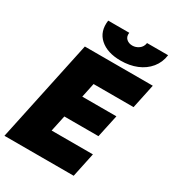

<svg xmlns="http://www.w3.org/2000/svg" viewBox="-217 -1038 1054 1160"><g transform="rotate(30 309.5 -458.0)"><path d="M148 -710H622L586 -540H307L286 -440H524L490 -282H252L228 -170H516L480 0H-3ZM377 -744Q284 -744 232.5 -790Q181 -836 192 -916H339Q335 -888 351.5 -873Q368 -858 393 -858Q417 -858 438 -873Q459 -888 463 -916H610Q603 -863 571 -824Q539 -785 489 -764.5Q439 -744 377 -744Z"/></g></svg>

Font: Raleway Black
Style: Italic
Weight: 900
Italic angle: -12°
Designer: Matt McInerney, Pablo Impallari, Rodrigo Fuenzalida
Foundry: Matt McInerney, Pablo Impallari, Rodrigo Fuenzalida
Version: Version 4.101;RELEASE